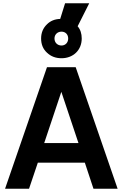

<svg xmlns="http://www.w3.org/2000/svg" viewBox="-20 -1157 752 1177"><path d="M357 -800C428 -800 481 -849 481 -921C481 -951 473 -976 456 -996L527 -1137H379L349 -1041C316 -1040 289 -1029 268 -1008C244 -985 232 -956 232 -921C232 -885 244 -856 268 -834C292 -811 322 -800 357 -800ZM357 -878C332 -878 314 -896 314 -921C314 -946 333 -963 357 -963C381 -963 398 -946 398 -921C398 -896 381 -878 357 -878ZM158 0 212 -160H500L553 0H701L444 -745H268L11 0ZM251 -280 356 -594 461 -280Z"/></svg>

Font: Plus Jakarta Sans
Style: Bold
Weight: 700
Designer: Gumpita Rahayu
Foundry: Tokotype
Version: Version 2.071;gftools[0.9.30]